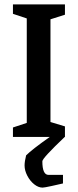

<svg xmlns="http://www.w3.org/2000/svg" viewBox="-20 -624 355 875"><path d="M210 -536V-68L276 -48V0H275Q173 97 173 111Q173 173 201 173H267V212Q250 216 216 223.5Q182 231 174 231Q155 231 136 216Q117 201 104.5 177Q92 153 92 130Q92 112 99 84Q126 57 207 0H39V-43L102 -64V-540L39 -561V-604H276V-557Z"/></svg>

Font: Grenze Medium
Style: Regular
Weight: 500
Designer: Renata Polastri
Foundry: Omnibus-Type
Version: Version 1.002; ttfautohint (v1.8)